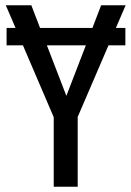

<svg xmlns="http://www.w3.org/2000/svg" viewBox="-20 -709 499 729"><path d="M457 -689 420 -603H456V-537H392L275 -265V0H184V-264L67 -537H5V-603H39L2 -689H99L132 -603H331L364 -689ZM232 -345 306 -537H158Z"/></svg>

Font: Fira Sans Extra Condensed
Style: Regular
Weight: 400
Width: 1
Designer: Carrois Corporate & Edenspiekermann AG
Foundry: Carrois Corporate GbR & Edenspiekermann AG
Version: Version 4.203